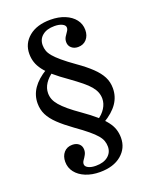

<svg xmlns="http://www.w3.org/2000/svg" viewBox="-145 -659 727 929"><g transform="rotate(-20 218.5 -194.5)"><path d="M306.5 -26.6 280.6 -47.6Q308.1 -65.3 323 -89.1Q337.9 -112.9 337.9 -137.9Q337.9 -154.8 331.9 -170.6Q325.8 -186.3 312.5 -202.4Q299.2 -218.5 275.8 -237.5Q252.4 -256.5 217.7 -281.5Q178.2 -308.9 151.6 -331.9Q125 -354.8 109.3 -375.8Q93.5 -396.8 86.7 -417.3Q79.8 -437.9 79.8 -461.3Q79.8 -514.5 120.6 -548.4Q161.3 -582.3 231.5 -582.3Q273.4 -582.3 305.6 -569Q337.9 -555.6 356 -532.3Q374.2 -508.9 374.2 -478.2Q374.2 -449.2 357.7 -430.6Q341.1 -412.1 313.7 -412.1Q293.5 -412.1 280.2 -423.8Q266.9 -435.5 266.9 -454Q266.9 -468.5 273.8 -479.8Q280.6 -491.1 287.5 -500.4Q294.4 -509.7 294.4 -519.4Q294.4 -531.5 279 -539.1Q263.7 -546.8 239.5 -546.8Q200 -546.8 177.4 -528.2Q154.8 -509.7 154.8 -479Q154.8 -463.7 159.7 -449.6Q164.5 -435.5 177.4 -420.2Q190.3 -404.8 214.1 -384.7Q237.9 -364.5 276.6 -337.1Q320.2 -306.5 348 -279.8Q375.8 -253.2 389.5 -226.6Q403.2 -200 403.2 -167.7Q403.2 -125 379.4 -90.3Q355.6 -55.6 306.5 -26.6ZM206.5 192.7Q165.3 192.7 133.1 179.4Q100.8 166.1 82.7 142.7Q64.5 119.4 64.5 88.7Q64.5 59.7 80.6 41.1Q96.8 22.6 124.2 22.6Q145.2 22.6 158.1 33.9Q171 45.2 171 64.5Q171 78.2 164.5 89.9Q158.1 101.6 151.2 110.9Q144.4 120.2 144.4 129.8Q144.4 141.9 159.3 149.6Q174.2 157.3 198.4 157.3Q238.7 157.3 261.3 138.3Q283.9 119.4 283.9 89.5Q283.9 74.2 279 60.1Q274.2 46 260.9 30.2Q247.6 14.5 223.8 -5.2Q200 -25 161.3 -52.4Q117.7 -83.9 89.9 -110.5Q62.1 -137.1 48.8 -163.7Q35.5 -190.3 35.5 -222.6Q35.5 -264.5 59.3 -299.2Q83.1 -333.9 131.5 -362.9L157.3 -341.9Q130.6 -324.2 115.3 -300.8Q100 -277.4 100 -251.6Q100 -234.7 106 -219.4Q112.1 -204 125.8 -187.9Q139.5 -171.8 162.5 -152.4Q185.5 -133.1 220.2 -108.9Q260.5 -80.6 286.7 -57.7Q312.9 -34.7 329 -13.7Q345.2 7.3 351.6 27.8Q358.1 48.4 358.1 71Q358.1 124.2 317.3 158.5Q276.6 192.7 206.5 192.7Z"/></g></svg>

Font: Playfair 9pt
Style: Regular
Weight: 400
Designer: Claus Eggers Sørensen
Foundry: Claus Eggers Sørensen
Version: Version 2.203